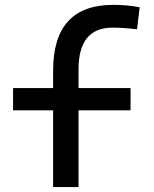

<svg xmlns="http://www.w3.org/2000/svg" viewBox="-20 -762 626 782"><path d="M196.3 0H299.8V-312.5H511.7V-403.3H299.8V-478.5C299.8 -592.8 345.7 -649.4 438.5 -649.4C467.8 -649.4 497.1 -647.5 538.1 -642.6L548.8 -732.4C512.7 -739.3 480.5 -742.2 441.4 -742.2C277.3 -742.2 196.3 -653.3 196.3 -473.6V-403.3H33.2V-312.5H196.3Z"/></svg>

Font: CaskaydiaCove Nerd Font
Style: Regular
Weight: 400
Designer: Aaron Bell
Foundry: Saja Typeworks
Version: Version 2111.1;Nerd Fonts 2.3.3